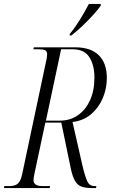

<svg xmlns="http://www.w3.org/2000/svg" viewBox="-43 -954 571 974"><path d="M-23 0 -21 -10H5Q32 -10 47 -22Q62 -34 70 -73L191 -644Q194 -656 195 -665.5Q196 -675 196 -679Q196 -695 185 -699.5Q174 -704 154 -704H126L129 -714H338Q417 -714 458 -674Q499 -634 499 -558Q499 -505 478.5 -456.5Q458 -408 419.5 -375Q381 -342 325 -335L375 -115Q388 -60 399.5 -35Q411 -10 436 -10H446L444 0H425Q392 0 371.5 -7Q351 -14 338.5 -34.5Q326 -55 317 -95L268 -332H187L132 -74Q127 -52 127 -40Q127 -10 173 -10H211L209 0ZM261 -342Q312 -342 351.5 -369Q391 -396 413.5 -445Q436 -494 436 -561Q436 -623 410.5 -663.5Q385 -704 326 -704H267L190 -342ZM311 -782Q337 -813 362 -853.5Q387 -894 408 -934H468V-925Q454 -905 429 -877.5Q404 -850 374.5 -822Q345 -794 319 -774H310Z"/></svg>

Font: Noto Serif Display ExtraCondensed Light
Style: Italic
Weight: 300
Width: 2
Italic angle: -12°
Designer: Monotype Design Team
Foundry: Monotype Imaging Inc.
Version: Version 2.009